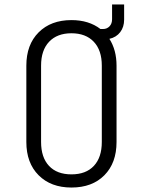

<svg xmlns="http://www.w3.org/2000/svg" viewBox="-20 -830 640 860"><path d="M300 10Q208 10 153 -45Q98 -100 98 -194V-536Q98 -630 153 -685Q208 -740 300 -740Q378 -740 430 -700H441Q459 -700 470.5 -712Q482 -724 482 -744V-810H536V-742Q536 -709 518.5 -686Q501 -663 470 -656Q502 -606 502 -536V-194Q502 -100 447.5 -45Q393 10 300 10ZM300 -49Q365 -49 400.5 -87Q436 -125 436 -194V-536Q436 -605 400 -643Q364 -681 300 -681Q236 -681 200 -643Q164 -605 164 -536V-194Q164 -125 199.5 -87Q235 -49 300 -49Z"/></svg>

Font: Tiny ExtraLight
Style: Regular
Weight: 200
Monospace: yes
Designer: Philipp Nurullin, Konstantin Bulenkov
Foundry: JetBrains
Version: Version 2.251; ttfautohint (v1.8.4.7-5d5b)